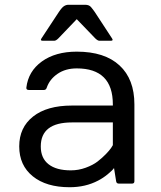

<svg xmlns="http://www.w3.org/2000/svg" viewBox="-20 -765 670 800"><path d="M60.1 -155C60.1 -102.5 78.9 -61 116.5 -30.5C154.1 -0.1 205.2 15.1 270 15.1C314.3 15.1 354 5.9 389.2 -12.7C402.5 -19.5 415.9 -28.4 429.2 -39.3C442.5 -50.2 451.2 -58.8 455.1 -64.9L463.9 -9.8C464.8 -3.3 468.6 0 475.1 0H529.8C536.6 0 540 -3.3 540 -9.8V-330.1C540 -400.1 519.4 -454.2 478 -492.4C436.7 -530.7 377.3 -549.8 299.8 -549.8C240.6 -549.8 192.1 -536.1 154.3 -508.8C116.5 -481.4 95.1 -445.1 89.8 -399.9C89.2 -393.4 92.6 -390.1 100.1 -390.1H163.1C168.9 -390.1 172.9 -393.4 174.8 -399.9C182.9 -423.3 198 -442.5 220 -457.5C241.9 -472.5 268.6 -480 299.8 -480C400.1 -480 450.2 -430 450.2 -330.1V-325.2H279.8C210.4 -325.2 156.5 -310 117.9 -279.5C79.3 -249.1 60.1 -207.6 60.1 -155ZM149.9 -154.8C149.9 -221.5 193.2 -254.9 279.8 -254.9H450.2V-160.2C450.2 -159.5 447.8 -155.7 443.1 -148.7C438.4 -141.7 431 -133 420.9 -122.6C410.8 -112.1 399.3 -102 386.5 -92C373.6 -82.1 357.2 -73.5 337.2 -66.2C317.1 -58.8 296.4 -55.2 274.9 -55.2C234.9 -55.2 204 -63.6 182.4 -80.6C160.7 -97.5 149.9 -122.2 149.9 -154.8ZM152.8 -605C148.3 -598.5 150.1 -595.2 158.2 -595.2H206.1C210.9 -595.2 216.6 -598.5 223.1 -605L299.8 -685.1L377 -605C383.8 -598.5 389.5 -595.2 394 -595.2H441.9C449.7 -595.2 451.3 -598.5 446.8 -605L375 -714.8C369.8 -722.3 364.5 -729.2 359.1 -735.6C353.8 -741.9 345.7 -745.1 335 -745.1H265.1C259 -745.1 252.9 -743.3 247.1 -739.7C241.2 -736.2 233.9 -727.9 225.1 -714.8Z"/></svg>

Font: Numans
Style: Regular
Weight: 400
Designer: Jovanny Lemonad
Foundry: Jovanny Lemonad
Version: Version 001.001